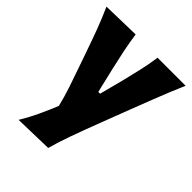

<svg xmlns="http://www.w3.org/2000/svg" viewBox="-217 -709 1068 1068"><g transform="rotate(45 317.5 -175.0)"><path d="M106.4 223.6Q138.2 171.4 163.3 117.4Q188.5 63.5 210 10.3Q196.3 -46.4 177.2 -103.8Q158.2 -161.1 138.7 -215.8L103 -317.9Q82 -378.9 58.1 -442.9Q34.2 -506.8 6.8 -567.4L231 -572.8Q239.3 -514.2 250.7 -458.7Q262.2 -403.3 275.9 -344.7L310.1 -199.7H324.2L361.8 -344.2Q376 -400.9 388.4 -455.8Q400.9 -510.7 408.7 -567.4H629.4Q609.4 -521.5 592 -478.8Q574.7 -436 554.7 -385Q534.7 -334 507.3 -262.7L446.3 -103.5Q404.8 4.4 377.4 80.6Q350.1 156.7 333.5 217.8Z"/></g></svg>

Font: Pinar ExtraBold
Style: Regular
Weight: 800
Designer: Amin Abedi
Version: Version 3.000